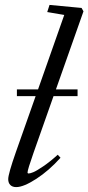

<svg xmlns="http://www.w3.org/2000/svg" viewBox="-20 -745 357 776"><path d="M45.4 11.2Q30.3 11.2 21.7 2.7Q13.2 -5.9 13.2 -21Q13.2 -42 44.4 -130.9L124 -356.4H48.3V-383.8H133.8L239.7 -684.6L170.9 -696.3L180.2 -725.1L309.6 -712.9L317.4 -699.2L206.1 -383.8H293.5V-356.4H196.3L115.7 -127.9Q91.3 -58.6 91.3 -47.9Q91.3 -43.9 95.7 -43.9Q102.1 -43.9 114.7 -49.1Q127.4 -54.2 154.8 -72.8Q182.1 -91.3 213.4 -119.6L224.6 -107.4Q177.7 -55.2 126.5 -22Q75.2 11.2 45.4 11.2Z"/></svg>

Font: Elstob 14pt
Style: Italic
Weight: 400
Italic angle: -20°
Designer: Peter S. Baker
Version: Version 1.015